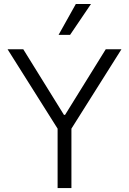

<svg xmlns="http://www.w3.org/2000/svg" viewBox="-20 -958 657 978"><path d="M98.6 -707 305.7 -373H311.5L518.6 -707H598.6L343.8 -302.7V0H273.4V-302.7L18.6 -707ZM366.2 -937.5H443.4L336.9 -780.3H278.3Z"/></svg>

Font: Pretendard Light
Style: Regular
Weight: 300
Designer: Base glyphs from Inter by Rasmus Andersson; Hangeul glyphs from Noto Sans CJK(Source Han Sans) by Jang Soo-young and Kan
Foundry: Kil Hyung-jin
Version: Version 1.309